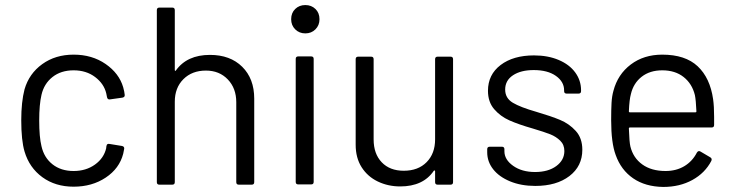

<svg xmlns="http://www.w3.org/2000/svg" viewBox="-20 -730 2904 759"><path d="M77 -131Q64 -175 64 -255Q64 -327 77 -377Q95 -439 147 -476.5Q199 -514 271 -514Q344 -514 397.5 -477Q451 -440 467 -385Q472 -367 473 -355V-353Q473 -346 464 -344L414 -337H412Q405 -337 403 -346L400 -361Q391 -399 356 -425.5Q321 -452 271 -452Q221 -452 187.5 -425.5Q154 -399 144 -355Q135 -317 135 -254Q135 -188 144 -152Q154 -107 187.5 -80.5Q221 -54 271 -54Q320 -54 355.5 -79.5Q391 -105 400 -145V-149L401 -153Q402 -163 413 -161L462 -153Q472 -151 471 -142L467 -122Q452 -64 398 -28Q344 8 271 8Q199 8 147.5 -29.5Q96 -67 77 -131Z M985 -340V-10Q985 0 975 0H924Q914 0 914 -10V-326Q914 -381 880.5 -416Q847 -451 794 -451Q739 -451 705 -417Q671 -383 671 -328V-10Q671 0 661 0H610Q600 0 600 -10V-690Q600 -700 610 -700H661Q671 -700 671 -690V-453Q671 -451 672.5 -450Q674 -449 675 -451Q719 -513 810 -513Q890 -513 937.5 -466Q985 -419 985 -340Z M1131 -654Q1131 -679 1147 -694.5Q1163 -710 1187 -710Q1211 -710 1227 -694.5Q1243 -679 1243 -654Q1243 -630 1227 -614Q1211 -598 1187 -598Q1163 -598 1147 -614Q1131 -630 1131 -654ZM1149 -11V-497Q1149 -507 1159 -507H1210Q1220 -507 1220 -497V-11Q1220 -1 1210 -1H1159Q1149 -1 1149 -11Z M1710 -506H1761Q1771 -506 1771 -496V-10Q1771 0 1761 0H1710Q1700 0 1700 -10V-53Q1700 -55 1698 -56Q1696 -57 1695 -55Q1653 7 1562 7Q1514 7 1473.5 -12.5Q1433 -32 1409.5 -69Q1386 -106 1386 -158V-496Q1386 -506 1396 -506H1447Q1457 -506 1457 -496V-179Q1457 -122 1489 -88.5Q1521 -55 1576 -55Q1633 -55 1666.5 -89Q1700 -123 1700 -179V-496Q1700 -506 1710 -506Z M1906 -128V-140Q1906 -150 1916 -150H1964Q1974 -150 1974 -140V-132Q1974 -99 2008.5 -74.5Q2043 -50 2095 -50Q2147 -50 2179 -73.5Q2211 -97 2211 -133Q2211 -158 2194.5 -174Q2178 -190 2155.5 -199Q2133 -208 2086 -222Q2030 -238 1994 -254Q1958 -270 1933.5 -298.5Q1909 -327 1909 -371Q1909 -435 1959 -473Q2009 -511 2091 -511Q2146 -511 2188.5 -493Q2231 -475 2254 -443.5Q2277 -412 2277 -373V-370Q2277 -360 2267 -360H2220Q2210 -360 2210 -370V-373Q2210 -407 2177.5 -430Q2145 -453 2090 -453Q2039 -453 2008 -432.5Q1977 -412 1977 -376Q1977 -342 2007 -324Q2037 -306 2100 -288Q2158 -271 2194 -256Q2230 -241 2256 -212.5Q2282 -184 2282 -138Q2282 -73 2231 -34Q2180 5 2096 5Q2040 5 1996.5 -13Q1953 -31 1929.5 -61Q1906 -91 1906 -128Z M2803 -268V-236Q2803 -226 2793 -226H2470Q2466 -226 2466 -222Q2468 -167 2472 -151Q2483 -106 2519 -80Q2555 -54 2611 -54Q2653 -54 2685 -73Q2717 -92 2735 -127Q2741 -136 2749 -131L2788 -108Q2796 -103 2792 -94Q2767 -46 2717 -18.5Q2667 9 2602 9Q2531 8 2483 -25Q2435 -58 2414 -117Q2396 -165 2396 -255Q2396 -297 2397.5 -323.5Q2399 -350 2405 -371Q2422 -436 2473.5 -475Q2525 -514 2598 -514Q2689 -514 2738 -468Q2787 -422 2799 -338Q2803 -310 2803 -268ZM2474 -358Q2468 -337 2466 -290Q2466 -286 2470 -286H2729Q2733 -286 2733 -290Q2731 -335 2727 -354Q2716 -399 2682.5 -425.5Q2649 -452 2598 -452Q2549 -452 2516.5 -426.5Q2484 -401 2474 -358Z"/></svg>

Font: Barlow
Style: Regular
Weight: 400
Designer: Jeremy Tribby
Foundry: Tribby Type
Version: Version 1.408;December 10, 2018;FontCreator 11.5.0.2430 64-b